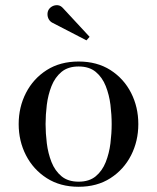

<svg xmlns="http://www.w3.org/2000/svg" viewBox="-20 -705 601 735"><path d="M281 10Q210.5 10 159 -23Q107.5 -56 79.5 -110.5Q51.5 -165 51.5 -230Q51.5 -295 79.5 -349.5Q107.5 -404 159 -436.8Q210.5 -469.5 281 -469.5Q351.5 -469.5 402.8 -436.8Q454 -404 481.8 -349.5Q509.5 -295 509.5 -230Q509.5 -165 481.8 -110.5Q454 -56 402.8 -23Q351.5 10 281 10ZM281 -9.5Q321.5 -9.5 346.5 -30.2Q371.5 -51 384.8 -84.5Q398 -118 402.8 -156.5Q407.5 -195 407.5 -230Q407.5 -265.5 402.8 -303.8Q398 -342 384.8 -375.5Q371.5 -409 346.5 -429.8Q321.5 -450.5 281 -450.5Q240.5 -450.5 215.5 -429.8Q190.5 -409 177.2 -375.5Q164 -342 159.2 -303.8Q154.5 -265.5 154.5 -230Q154.5 -195 159.2 -156.5Q164 -118 177.2 -84.5Q190.5 -51 215.5 -30.2Q240.5 -9.5 281 -9.5ZM311 -550.5 179.5 -618.5Q171.5 -623 166.8 -631.2Q162 -639.5 161.8 -649.5Q161.5 -659.5 166 -667.5Q171 -676 180.5 -681Q190 -686 201.2 -685Q212.5 -684 222 -673L323 -564Z"/></svg>

Font: Bodoni Moda
Style: Regular
Weight: 400
Designer: Owen Earl
Foundry: indestructible type
Version: Version 2.005